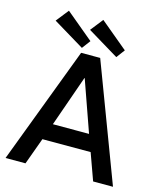

<svg xmlns="http://www.w3.org/2000/svg" viewBox="-126 -955 877 1046"><g transform="rotate(15 313.0 -432.0)"><path d="M255 -660H362.5L611.5 0H499.5L445 -151H173L118 0H5.5ZM207 -244.5H411L309.5 -532H308ZM446 -687 269.5 -793.5 325.5 -864.5 481.5 -734.5ZM252 -687 75.5 -793.5 131.5 -864.5 287.5 -734.5Z"/></g></svg>

Font: League Spartan Medium
Style: Regular
Weight: 500
Foundry: The League of Moveable Type
Version: Version 2.002